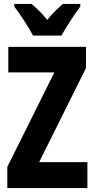

<svg xmlns="http://www.w3.org/2000/svg" viewBox="-20 -951 479 971"><path d="M147 -771H291C312 -811 357 -879 386 -918V-931H298C276 -911 247 -887 219 -850C192 -885 161 -913 140 -931H52V-918C80 -882 129 -807 147 -771ZM422 0V-131H178L415 -607V-714H22V-585H255L17 -107V0Z"/></svg>

Font: Noto Sans Sinhala UI ExtraCondensed ExtraBold
Style: Regular
Weight: 800
Width: 2
Designer: Jelle Bosma - Monotype Design Team
Foundry: Monotype Imaging Inc.
Version: Version 2.006